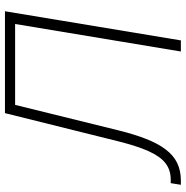

<svg xmlns="http://www.w3.org/2000/svg" viewBox="-7 -761 768 794"><g transform="rotate(-90 377.0 -364.0)"><path d="M9.8 0 16.6 -42H31.2Q70.8 -42 98.9 -63.5Q127 -85 148.7 -133.3Q170.4 -181.6 190.4 -262.2L306.2 -727.5H727.5L606.9 0H561L674.8 -685.5H340.3L234.9 -258.3Q218.8 -192.9 199.7 -144.3Q180.7 -95.7 156.5 -63.5Q132.3 -31.2 100.6 -15.6Q68.8 0 26.9 0Z"/></g></svg>

Font: Inter 16pt ExtraLight
Style: Italic
Weight: 250
Italic angle: -9.3988°
Version: Version 4.001;git-66647c0bb